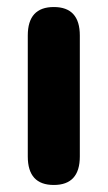

<svg xmlns="http://www.w3.org/2000/svg" viewBox="-20 -518 306 546"><path d="M133 8Q59 8 59 -73V-417Q59 -498 133 -498Q207 -498 207 -417V-73Q207 8 133 8Z"/></svg>

Font: Chiron GoRound TC
Style: Bold
Weight: 700
Designer: Ryoko NISHIZUKA 西塚涼子 (kana, bopomofo & ideographs); Paul D. Hunt (Latin, Greek & Cyrillic); Sandoll Communications 산돌커뮤니
Foundry: Adobe
Version: Version 1.000;hotconv 1.1.1;makeotfexe 2.6.0